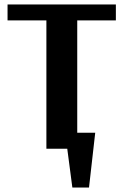

<svg xmlns="http://www.w3.org/2000/svg" viewBox="-20 -670 556 865"><path d="M306 175 283 0H189V-578H14V-650H502V-578H328V-72H409L381 175Z"/></svg>

Font: Arsenal
Style: Bold
Weight: 700
Designer: Andrij Shevchenko
Foundry: Stairsfor
Version: Version 2.001;PS 002.001;hotconv 1.0.88;makeotf.lib2.5.64775